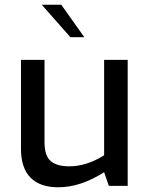

<svg xmlns="http://www.w3.org/2000/svg" viewBox="-20 -789 630 815"><path d="M69 -158V-535H169V-185Q169 -128 195 -105.5Q221 -83 274 -83Q348 -83 422 -130V-535H522V0H442L422 -58Q322 6 227 6Q150 6 109.5 -35Q69 -76 69 -158ZM157 -769H240L338 -631H279Z"/></svg>

Font: Exo Medium
Style: Regular
Weight: 500
Designer: Natanael Gama
Foundry: Natanael Gama
Version: Version 1.500; ttfautohint (v1.6)